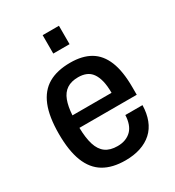

<svg xmlns="http://www.w3.org/2000/svg" viewBox="-177 -825 855 940"><g transform="rotate(-30 250.0 -355.0)"><path d="M256 12Q182 12 133.5 -17Q85 -46 61 -107Q37 -168 37 -263Q37 -360 61.5 -420.5Q86 -481 135 -509.5Q184 -538 259 -538Q327 -538 372 -511.5Q417 -485 440 -428.5Q463 -372 463 -281V-239H139Q140 -181 152 -143Q164 -105 189.5 -86.5Q215 -68 257 -68Q282 -68 301.5 -75.5Q321 -83 335 -97Q349 -111 356.5 -132.5Q364 -154 365 -181H462Q461 -135 447 -98.5Q433 -62 406 -37.5Q379 -13 341 -0.5Q303 12 256 12ZM140 -309H361Q361 -349 354 -377Q347 -405 334 -423Q321 -441 301.5 -449Q282 -457 257 -457Q218 -457 193 -440.5Q168 -424 155.5 -391Q143 -358 140 -309ZM210 -618V-722H302V-618Z"/></g></svg>

Font: Archivo SemiCondensed Medium
Style: Regular
Weight: 500
Width: 4
Designer: Hector Gatti
Foundry: Omnibus-Type
Version: Version 2.001